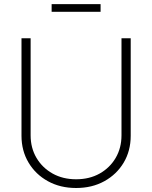

<svg xmlns="http://www.w3.org/2000/svg" viewBox="-20 -916 749 946"><path d="M355 10.3Q276.9 10.3 216.1 -23.2Q155.3 -56.6 120.6 -115Q85.9 -173.3 85.9 -247.1V-727.5H130.9V-249.5Q130.9 -187 159.7 -138.2Q188.5 -89.4 239 -61Q289.6 -32.7 355 -32.7Q420.9 -32.7 471.2 -61Q521.5 -89.4 550 -138.2Q578.6 -187 578.6 -249.5V-727.5H624V-247.1Q624 -172.9 589.4 -114.7Q554.7 -56.6 494.1 -23.2Q433.6 10.3 355 10.3ZM475.6 -895.5V-857.9H234.4V-895.5Z"/></svg>

Font: Inter 20pt ExtraLight
Style: Regular
Weight: 250
Version: Version 4.001;git-66647c0bb